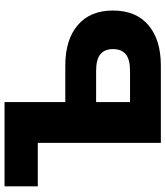

<svg xmlns="http://www.w3.org/2000/svg" viewBox="40 -786 745 866"><g transform="rotate(-90 413.0 -352.5)"><path d="M202 0V-555H6V-705H386V-431H551Q667 -431 733 -375Q799 -319 799 -216Q799 -112 733 -56Q667 0 551 0ZM386 -139H527Q578 -139 601.5 -158Q625 -177 625 -216Q625 -254 601.5 -273Q578 -292 527 -292H386Z"/></g></svg>

Font: Nunito Sans Black
Style: Regular
Weight: 900
Designer: Vernon Adams
Foundry: Vernon Adams
Version: Version 3.006; ttfautohint (v1.8.3)